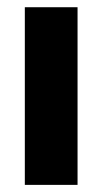

<svg xmlns="http://www.w3.org/2000/svg" viewBox="-20 -519 287 539"><path d="M49.7 0V-498.7H197.7V0Z"/></svg>

Font: Sutasoma
Style: Regular
Weight: 400
Designer: Izhar Fathurrohim, Akbar Rohmanto, Arusyal Khofiqoini
Foundry: Kiwari Kolektiv
Version: Version 1.102